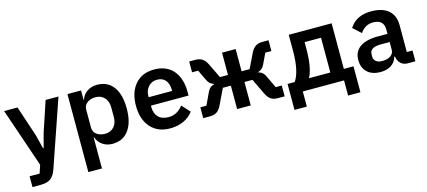

<svg xmlns="http://www.w3.org/2000/svg" viewBox="-56 -1026 3820 1717"><g transform="rotate(-15 1853.5 -167.0)"><path d="M79.1 200.2V100.1H171.9L196.8 24.9L9.8 -522H133.8L227.1 -242.2L259.8 -111.8H266.1L300.8 -242.2L394 -522H513.2L300.8 94.2Q280.8 151.9 248.5 176Q216.3 200.2 153.8 200.2Z M596.2 200.2V-522H722.2V-435.1H726.1Q740.2 -480.5 779.8 -507.3Q819.3 -534.2 871.1 -534.2Q969.2 -534.2 1022.2 -462.9Q1075.2 -391.6 1075.2 -261.2Q1075.2 -131.3 1022 -59.6Q968.8 12.2 871.1 12.2Q819.8 12.2 780.8 -14.6Q741.7 -41.5 726.1 -86.9H722.2V200.2ZM831.1 -91.8Q881.3 -91.8 912.6 -125.7Q943.8 -159.7 943.8 -215.8V-306.2Q943.8 -362.3 912.6 -396.2Q881.3 -430.2 831.1 -430.2Q783.7 -430.2 752.9 -407Q722.2 -383.8 722.2 -346.2V-178.2Q722.2 -138.7 752.7 -115.2Q783.2 -91.8 831.1 -91.8Z M1405.8 12.2Q1291.5 12.2 1226.1 -61.8Q1160.6 -135.7 1160.6 -261.2Q1160.6 -386.7 1224.6 -460.4Q1288.6 -534.2 1401.4 -534.2Q1460.4 -534.2 1506.6 -513.4Q1552.7 -492.7 1581.1 -456.3Q1609.4 -419.9 1624 -373Q1638.7 -326.2 1638.7 -271V-229H1290.5V-215.8Q1290.5 -157.2 1323.2 -123Q1356 -88.9 1418.5 -88.9Q1498.5 -88.9 1551.8 -160.2L1620.6 -85Q1587.4 -39.6 1532 -13.7Q1476.6 12.2 1405.8 12.2ZM1290.5 -307.1H1507.8V-316.9Q1507.8 -372.6 1480.5 -405.8Q1453.1 -439 1403.8 -439Q1353 -439 1321.8 -404.5Q1290.5 -370.1 1290.5 -314.9Z M1713.4 0V-100.1H1769.5L1825.2 -217.8Q1845.7 -259.3 1885.3 -267.1V-271Q1846.7 -281.7 1827.1 -321.8L1779.3 -421.9H1723.1V-522H1780.3Q1817.9 -522 1843.3 -505.6Q1868.7 -489.3 1887.2 -452.1L1953.1 -315.9H2027.3V-522H2153.3V-315.9H2227.5L2293.5 -452.1Q2312 -489.3 2337.4 -505.6Q2362.8 -522 2400.4 -522H2457.5V-421.9H2401.4L2353.5 -321.8Q2334 -281.7 2295.4 -271V-267.1Q2335 -259.3 2355.5 -217.8L2411.1 -100.1H2467.3V0H2403.3Q2365.7 0 2340.6 -16.6Q2315.4 -33.2 2296.4 -73.2L2227.5 -216.8H2153.3V0H2027.3V-216.8H1953.1L1884.3 -73.2Q1865.2 -33.2 1840.1 -16.6Q1814.9 0 1777.3 0Z M2521 140.1V-100.1H2587.4Q2645 -185.1 2645 -373V-522H3042V-100.1H3131.3V140.1H3017.1V0H2635.3V140.1ZM2719.2 -100.1H2917V-421.9H2765.1V-366.2Q2765.1 -183.1 2719.2 -100.1Z M3354 12.2Q3274.9 12.2 3231 -29.5Q3187 -71.3 3187 -142.1Q3187 -220.7 3244.9 -261.2Q3302.7 -301.8 3411.1 -301.8H3500V-340.8Q3500 -434.1 3400.9 -434.1Q3326.7 -434.1 3281.7 -367.2L3208 -434.1Q3271 -534.2 3409.7 -534.2Q3514.2 -534.2 3569.6 -486.1Q3625 -438 3625 -348.1V-100.1H3677.7V0H3607.9Q3570.3 0 3545.7 -21.5Q3521 -43 3513.7 -79.1L3511.7 -88.9H3505.9Q3492.7 -40 3452.6 -13.9Q3412.6 12.2 3354 12.2ZM3395 -79.1Q3440.9 -79.1 3470.5 -99.4Q3500 -119.6 3500 -155.8V-226.1H3417Q3314.9 -226.1 3314.9 -160.2V-143.1Q3314.9 -111.8 3335.9 -95.5Q3356.9 -79.1 3395 -79.1Z"/></g></svg>

Font: Anuphan SemiBold
Style: Bold
Weight: 600
Designer: Mike Abbink, Paul van der Laan, Pieter van Rosmalen, Mint Tantisuwanna
Foundry: Bold Monday; Cadson Demak
Version: Version 3.002;hotconv 1.0.109;makeotfexe 2.5.65596